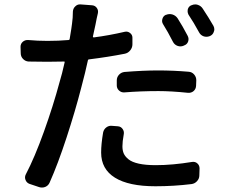

<svg xmlns="http://www.w3.org/2000/svg" viewBox="-20 -802 1040 863"><path d="M823.2 -641.6Q830.1 -628.9 825.7 -615.7Q821.3 -602.5 807.6 -597.7L805.7 -596.7Q792 -590.8 778.3 -595.7Q764.6 -600.6 757.8 -613.3Q734.4 -659.2 712.9 -693.4Q706.1 -704.1 710 -717.3Q713.9 -730.5 725.6 -735.4H726.6Q741.2 -741.2 755.4 -736.8Q769.5 -732.4 778.3 -719.7Q800.8 -684.6 823.2 -641.6ZM539.1 -386.7Q525.4 -385.7 515.1 -395Q504.9 -404.3 504.9 -418V-440.4Q504.9 -455.1 514.6 -465.8Q524.4 -476.6 539.1 -478.5Q624 -485.4 690.4 -485.4Q759.8 -485.4 828.1 -479.5Q842.8 -478.5 852.5 -467.3Q862.3 -456.1 862.3 -441.4L861.3 -416Q860.4 -401.4 850.1 -392.6Q839.8 -383.8 825.2 -384.8Q750 -392.6 692.4 -392.6Q611.3 -392.6 539.1 -386.7ZM541 -659.2Q553.7 -662.1 564.5 -653.8Q575.2 -645.5 575.2 -632.8V-602.5Q575.2 -587.9 565.4 -575.7Q555.7 -563.5 541 -560.5Q466.8 -545.9 380.9 -535.2Q376 -535.2 375 -530.3Q364.3 -479.5 344.7 -406.2Q318.4 -303.7 279.3 -184.1Q240.2 -64.5 203.1 18.6Q197.3 32.2 183.6 38.1Q176.8 41 168.9 41Q162.1 41 156.2 39.1L112.3 24.4Q99.6 19.5 94.7 6.8Q89.8 -5.9 95.7 -17.6Q135.7 -93.8 177.7 -210.9Q219.7 -328.1 247.1 -430.7Q258.8 -468.8 270.5 -521.5Q271.5 -526.4 266.6 -525.4Q214.8 -524.4 192.4 -524.4Q143.6 -524.4 108.4 -525.4Q93.8 -526.4 83.5 -537.1Q73.2 -547.9 73.2 -562.5L72.3 -591.8Q72.3 -605.5 82.5 -614.3Q92.8 -623 106.4 -622.1Q149.4 -618.2 193.4 -618.2Q243.2 -618.2 288.1 -622.1Q292 -622.1 293 -626Q302.7 -683.6 303.7 -695.3Q307.6 -721.7 307.6 -750Q308.6 -764.6 318.4 -773.4Q327.1 -782.2 338.9 -782.2Q339.8 -782.2 341.8 -782.2L393.6 -778.3Q407.2 -777.3 415 -766.6Q422.9 -755.9 419.9 -742.2Q415 -722.7 409.2 -691.4L397.5 -637.7Q397.5 -635.7 398.4 -634.8Q399.4 -633.8 401.4 -633.8Q469.7 -642.6 541 -659.2ZM443.4 -206.1Q446.3 -220.7 458 -229.5Q469.7 -238.3 484.4 -236.3L509.8 -234.4Q523.4 -233.4 531.2 -222.2Q539.1 -210.9 536.1 -197.3Q530.3 -166 530.3 -144.5Q530.3 -126 536.1 -112.3Q542 -98.6 557.6 -85.9Q573.2 -73.2 604 -66.4Q634.8 -59.6 679.7 -59.6Q754.9 -59.6 843.8 -74.2Q857.4 -76.2 867.2 -67.4Q877 -58.6 877 -44.9L876 -13.7Q876 1 865.7 12.2Q855.5 23.4 840.8 25.4Q760.7 35.2 678.7 35.2Q558.6 35.2 496.6 -3.4Q434.6 -42 434.6 -116.2Q434.6 -154.3 443.4 -206.1ZM827.1 -736.3Q823.2 -744.1 823.2 -752Q823.2 -755.9 824.2 -760.7Q828.1 -773.4 839.8 -778.3H840.8Q848.6 -782.2 857.4 -782.2Q863.3 -782.2 869.1 -780.3Q883.8 -775.4 891.6 -762.7Q917 -724.6 939.5 -685.5Q943.4 -677.7 943.4 -669.9Q943.4 -665 941.4 -660.2Q937.5 -646.5 924.8 -640.6L922.9 -639.6Q915 -636.7 908.2 -636.7Q901.4 -636.7 895.5 -638.7Q881.8 -643.6 875 -656.2Q850.6 -701.2 827.1 -736.3Z"/></svg>

Font: Gen Jyuu GothicL Medium
Style: Regular
Weight: 500
Designer: [Source Han Sans]
Ryoko NISHIZUKA  (kana & ideographs); Paul D. Hunt (Latin, Greek & Cyrillic); Wenlong ZHANG  (bopomofo
Version: Version 1.002.20150607